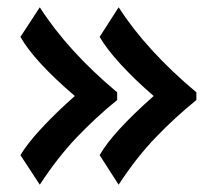

<svg xmlns="http://www.w3.org/2000/svg" viewBox="-20 -525 593 526"><path d="M36 -100Q55 -132 95 -175Q135 -218 185 -262Q73 -358 36 -424L89 -505Q166 -385 301 -272V-251Q243 -204 190.5 -149Q138 -94 89 -19ZM253 -100Q288 -162 401 -262Q350 -306 311 -348.5Q272 -391 253 -424L305 -505Q381 -387 518 -272V-251Q460 -204 407 -149Q354 -94 305 -19Z"/></svg>

Font: Trirong SemiBold
Style: Regular
Weight: 600
Designer: Katatrad Team
Foundry: CadsonDemak
Version: Version 1.001